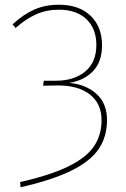

<svg xmlns="http://www.w3.org/2000/svg" viewBox="-20 -711 533 811"><path d="M411 -520Q411 -450 373 -410.5Q335 -371 273 -361Q344 -354 388 -314Q432 -274 432 -204Q432 -134 397.5 -82.5Q363 -31 283 9Q203 49 67 80L65 58Q193 29 268.5 -8Q344 -45 376.5 -92.5Q409 -140 409 -204Q409 -273 359.5 -312Q310 -351 221 -350L162 -349L165 -370H216Q293 -370 340 -409Q387 -448 387 -521Q387 -590 345 -630Q303 -670 229 -670Q176 -670 132.5 -650.5Q89 -631 46 -593L33 -608Q78 -650 124.5 -670.5Q171 -691 229 -691Q314 -691 362.5 -644.5Q411 -598 411 -520Z"/></svg>

Font: Fira Sans Thin
Style: Regular
Weight: 100
Designer: bBox Type GmbH & Carrois Corporate GbR & Edenspiekermann AG
Foundry: bBox Type GmbH & Carrois Corporate GbR & Edenspiekermann AG
Version: Version 4.301